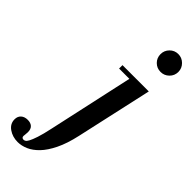

<svg xmlns="http://www.w3.org/2000/svg" viewBox="-513 -784 1156 1156"><g transform="rotate(45 65.0 -205.5)"><path d="M-73 324Q-117 324 -150 301Q-183 278 -183 240Q-183 215 -167 200.5Q-151 186 -124 186Q-99 186 -85 199Q-71 212 -71 238Q-71 249 -72.5 258Q-74 267 -74 273Q-74 289 -57 289Q-52 289 -45 285Q-38 281 -29.5 265.5Q-21 250 -9.5 215.5Q2 181 15 120L140 -450H270L162 36Q144 118 116.5 174Q89 230 57.5 262.5Q26 295 -7.5 309.5Q-41 324 -73 324ZM46 -421V-450H258V-421ZM237 -583Q205 -583 183 -605Q161 -627 161 -659Q161 -690 183 -712.5Q205 -735 237 -735Q268 -735 290.5 -712.5Q313 -690 313 -659Q313 -627 290.5 -605Q268 -583 237 -583Z"/></g></svg>

Font: Libre Bodoni SemiBold
Style: Italic
Weight: 600
Italic angle: -13°
Version: Version 2.003